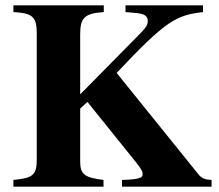

<svg xmlns="http://www.w3.org/2000/svg" viewBox="-20 -696 818 716"><path d="M769 0V-25C744 -26 732 -31 720 -46L415 -424C601 -622 638 -639 737 -651V-676H448V-651L483 -648C519 -645 531 -637 531 -617C531 -601 522 -590 491 -559L279 -344V-567C279 -628 293 -646 367 -651V-676H30V-651C99 -647 117 -635 117 -573V-101C117 -44 104 -32 30 -25V0H366V-25C294 -34 279 -46 279 -95V-291L306 -316L487 -91C506 -67 512 -57 512 -46C512 -33 500 -27 435 -25V0Z"/></svg>

Font: XITS Math
Style: Bold
Weight: 700
Designer: MicroPress Inc., with final additions and corrections provided by Coen Hoffman, Elsevier (retired)
Version: Version 1.105